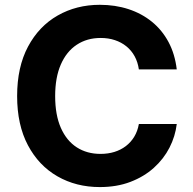

<svg xmlns="http://www.w3.org/2000/svg" viewBox="-20 -757 792 787"><path d="M389.1 9.8Q292.2 9.8 215.5 -34.2Q138.8 -78.1 94.5 -161.6Q50.2 -245 50.2 -363.3Q50.2 -482.3 94.9 -566Q139.6 -649.7 216.5 -693.5Q293.4 -737.3 389.1 -737.3Q452.2 -737.3 506.5 -719.6Q560.8 -701.9 602.7 -667.8Q644.5 -633.8 670.8 -584.6Q697.1 -535.4 704.5 -472.5H549.2Q544.9 -502.6 531.8 -526.5Q518.7 -550.3 498.1 -567Q477.5 -583.7 450.9 -592.5Q424.3 -601.4 392.6 -601.4Q336.6 -601.4 294.5 -573.5Q252.3 -545.6 229.2 -492.4Q206.1 -439.3 206.1 -363.3Q206.1 -285.7 229.5 -232.8Q252.9 -179.9 294.8 -153Q336.6 -126.2 392 -126.2Q422.9 -126.2 449 -134.3Q475.2 -142.4 495.9 -158.2Q516.6 -174 530.3 -196.7Q544 -219.3 549.2 -248.6H704.5Q698.5 -198.3 674.8 -151.9Q651 -105.5 610.6 -69.1Q570.2 -32.7 514.6 -11.5Q459 9.8 389.1 9.8Z"/></svg>

Font: GitLab Sans
Style: Regular
Weight: 400
Designer: Rasmus Andersson
Foundry: Modifications by GitLab B.V., manufactured by rsms
Version: Version 4.000;git-c8fb6b7